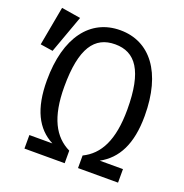

<svg xmlns="http://www.w3.org/2000/svg" viewBox="-168 -819 895 933"><g transform="rotate(20 279.5 -352.5)"><path d="M-4 -705 -41 -503 24 -493 95 -689ZM300 -627C405 -627 463 -549 463 -349C463 -190 417 -105 335 -65V0H542V-70H422C506 -116 553 -202 553 -349C553 -573 454 -700 300 -700C146 -700 47 -573 47 -349C47 -202 92 -114 177 -70H58V0H266V-65C184 -105 137 -190 137 -349C137 -549 194 -627 300 -627Z"/></g></svg>

Font: FiraMono Nerd Font
Style: Regular
Weight: 400
Designer: Carrois Corporate & Edenspiekermann AG
Foundry: Carrois Corporate GbR & Edenspiekermann AG
Version: Version 003.206;Nerd Fonts 3.3.0